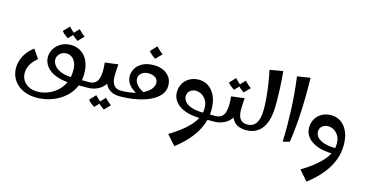

<svg xmlns="http://www.w3.org/2000/svg" viewBox="-103 -1228 3983 2094"><g transform="rotate(15 1888.5 -181.5)"><path d="M354 249Q286 249 230.5 230Q175 211 135.5 176Q96 141 75 94Q54 47 54 -8Q54 -51 68.5 -96Q83 -141 114 -184Q145 -227 193 -262L262 -160Q211 -122 185.5 -74.5Q160 -27 160 20Q160 66 182 102.5Q204 139 246 161Q288 183 347 183Q401 183 456.5 162.5Q512 142 559.5 102Q607 62 636 1.5Q665 -59 665 -140Q665 -198 647.5 -233.5Q630 -269 603.5 -285.5Q577 -302 548 -302Q502 -302 473 -273Q444 -244 444 -206Q444 -173 469.5 -139.5Q495 -106 551 -84.5Q607 -63 700 -63H863L883 -34L863 0H695Q605 0 541 -18.5Q477 -37 437 -67Q397 -97 378 -135Q359 -173 359 -212Q359 -261 385 -304.5Q411 -348 459 -376Q507 -404 571 -404Q628 -404 678 -375.5Q728 -347 759 -287.5Q790 -228 790 -135Q790 -60 764.5 1Q739 62 695.5 108.5Q652 155 595.5 186.5Q539 218 477.5 233.5Q416 249 354 249ZM516 -465Q496 -478 476.5 -494Q457 -510 443 -528L506 -595Q523 -577 540 -561Q557 -545 579 -530ZM626 -465Q606 -478 586.5 -494Q567 -510 553 -528L616 -595Q633 -577 650 -561Q667 -545 689 -530Z M863 0V-63Q939 -63 964 -126.5Q989 -190 974 -314L1123 -333Q1120 -296 1118 -264Q1116 -232 1116 -202L1079 -172Q1079 -122 1049 -83Q1019 -44 970.5 -22Q922 0 863 0ZM1221 0Q1171 0 1130.5 -20Q1090 -40 1065.5 -84Q1041 -128 1041 -202H1116Q1116 -132 1143 -97.5Q1170 -63 1221 -63L1241 -31ZM987 184Q967 171 947.5 155.5Q928 140 914 121L977 54Q994 72 1011 88Q1028 104 1050 119ZM1097 184Q1077 171 1057.5 155.5Q1038 140 1024 121L1087 54Q1104 72 1121 88Q1138 104 1160 119Z M1221 0V-63Q1326 -63 1406 -88.5Q1486 -114 1530.5 -155Q1575 -196 1575 -242Q1575 -281 1545 -302.5Q1515 -324 1469 -324Q1419 -324 1389 -299Q1359 -274 1359 -239Q1359 -193 1399 -155Q1439 -117 1507 -94L1458 -50Q1407 -69 1365.5 -96Q1324 -123 1299.5 -160Q1275 -197 1275 -244Q1275 -287 1299 -328.5Q1323 -370 1373 -397.5Q1423 -425 1504 -425Q1560 -425 1606.5 -404.5Q1653 -384 1681 -344.5Q1709 -305 1709 -248Q1709 -188 1670.5 -142Q1632 -96 1564.5 -64.5Q1497 -33 1408.5 -16.5Q1320 0 1221 0ZM1495 -496Q1473 -509 1452.5 -526Q1432 -543 1417 -562L1483 -633Q1502 -613 1520 -596.5Q1538 -580 1561 -564Z M2184 0V-63Q2210 -63 2235.5 -63Q2261 -63 2289 -63L2309 -32L2289 0Q2261 0 2235.5 0Q2210 0 2184 0ZM1943 371 1844 260Q1907 222 1963 180Q2019 138 2062.5 91.5Q2106 45 2130.5 -6Q2155 -57 2155 -112Q2155 -166 2133.5 -202Q2112 -238 2080 -256Q2048 -274 2014 -274Q1979 -274 1950.5 -251.5Q1922 -229 1922 -189Q1922 -153 1948 -124.5Q1974 -96 2026.5 -79.5Q2079 -63 2157 -63L2144 3Q2039 3 1966 -24Q1893 -51 1855 -98Q1817 -145 1817 -205Q1817 -260 1842 -304Q1867 -348 1913 -373.5Q1959 -399 2018 -399Q2078 -399 2126.5 -366Q2175 -333 2203.5 -270.5Q2232 -208 2232 -119Q2232 -35 2206.5 37Q2181 109 2139 170Q2097 231 2046 281Q1995 331 1943 371Z M2289 0V-63Q2365 -63 2390 -126.5Q2415 -190 2400 -314L2549 -333Q2546 -296 2544 -264Q2542 -232 2542 -202L2505 -172Q2505 -122 2475 -83Q2445 -44 2396.5 -22Q2348 0 2289 0ZM2647 0Q2597 0 2556.5 -20Q2516 -40 2491.5 -84Q2467 -128 2467 -202H2542Q2542 -132 2569 -97.5Q2596 -63 2647 -63L2667 -31ZM2412 -391Q2392 -404 2372.5 -420Q2353 -436 2339 -454L2402 -521Q2419 -503 2436 -487Q2453 -471 2475 -456ZM2522 -391Q2502 -404 2482.5 -420Q2463 -436 2449 -454L2512 -521Q2529 -503 2546 -487Q2563 -471 2585 -456Z M2647 0V-63Q2714 -63 2747.5 -112.5Q2781 -162 2782 -260Q2783 -325 2776 -402Q2769 -479 2757 -557Q2745 -635 2730 -702L2879 -728Q2888 -632 2892 -550.5Q2896 -469 2896.5 -399.5Q2897 -330 2892 -268Q2888 -220 2873.5 -172.5Q2859 -125 2831.5 -86Q2804 -47 2758.5 -23.5Q2713 0 2647 0Z M3072 18Q3075 -81 3074.5 -170.5Q3074 -260 3070.5 -347Q3067 -434 3059 -523.5Q3051 -613 3038 -711L3185 -734Q3190 -531 3181 -348Q3172 -165 3148 -2Z M3436 371 3337 260Q3400 222 3456 180Q3512 138 3555.5 91.5Q3599 45 3623.5 -6Q3648 -57 3648 -112Q3648 -166 3626.5 -202Q3605 -238 3573 -256Q3541 -274 3507 -274Q3472 -274 3443.5 -251.5Q3415 -229 3415 -189Q3415 -153 3441 -124.5Q3467 -96 3519.5 -79.5Q3572 -63 3650 -63L3637 3Q3532 3 3459 -24Q3386 -51 3348 -98Q3310 -145 3310 -205Q3310 -260 3335 -304Q3360 -348 3406 -373.5Q3452 -399 3511 -399Q3571 -399 3619.5 -366Q3668 -333 3696.5 -270.5Q3725 -208 3725 -119Q3725 -35 3699.5 37Q3674 109 3632 170Q3590 231 3539 281Q3488 331 3436 371Z"/></g></svg>

Font: Marhey Light
Style: Regular
Weight: 400
Version: Version 1.000